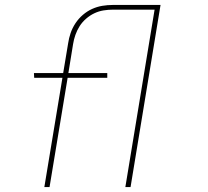

<svg xmlns="http://www.w3.org/2000/svg" viewBox="-20 -755 840 775"><path d="M159 0 232 -441H118L117 -460H235L255 -580Q258 -601 265 -621.5Q272 -642 284.5 -661Q297 -680 314.5 -695Q332 -710 352 -719Q372 -728 393 -731.5Q414 -735 435 -735H526V-716H435Q417 -716 398 -713Q379 -710 361 -701.5Q343 -693 327.5 -679.5Q312 -666 301.5 -649.5Q291 -633 284.5 -614.5Q278 -596 275 -577L256 -460H413V-441H253L180 0ZM486 0 604 -716H451L450 -735H628L507 0Z"/></svg>

Font: Iosevka Aile Thin Oblique
Style: Regular
Weight: 100
Italic angle: -9°
Designer: Belleve Invis
Foundry: Belleve Invis
Version: Version 31.1.0; ttfautohint (v1.8.4)